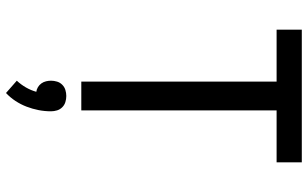

<svg xmlns="http://www.w3.org/2000/svg" viewBox="-213 -562 1026 640"><g transform="rotate(90 300.0 -242.0)"><path d="M252 0V-651H79V-735H521V-651H348V0ZM290 251 249 215Q262 201 271.5 184.5Q281 168 286 150Q278 149 270.5 144.5Q263 140 258 133Q253 126 251 117.5Q249 109 249 101Q249 91 252 81Q255 71 262.5 63.5Q270 56 280 53Q290 50 300 50Q310 50 320 53Q330 56 337.5 63.5Q345 71 348 81Q351 91 351 101Q351 122 347 142.5Q343 163 335.5 182.5Q328 202 316.5 219.5Q305 237 290 251Z"/></g></svg>

Font: Iosevka Fixed Curly Md Ex
Style: Regular
Weight: 500
Width: 7
Monospace: yes
Designer: Belleve Invis
Foundry: Belleve Invis
Version: Version 30.1.2